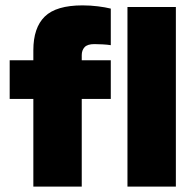

<svg xmlns="http://www.w3.org/2000/svg" viewBox="-20 -694 720 714"><path d="M104 0V-326H16V-470H104V-507Q104 -591 146.5 -632.5Q189 -674 287 -674Q316 -674 344 -670.5Q372 -667 392 -662V-526Q380 -528 362 -529Q344 -530 331 -530Q305 -530 294.5 -518.5Q284 -507 284 -489V-470H392V-326H284V0ZM454 0V-668H634V0Z"/></svg>

Font: Celebes Black
Style: Regular
Weight: 900
Designer: Anugrah Pasau
Foundry: Lafontype
Version: Version 1.000; ttfautohint (v1.8.4)